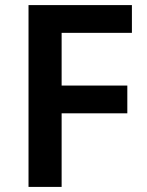

<svg xmlns="http://www.w3.org/2000/svg" viewBox="-20 -734 579 754"><path d="M222 0H92V-714H498V-605H222V-398H480V-289H222Z"/></svg>

Font: Noto Sans Sora Sompeng Semi
Style: Bold
Weight: 700
Designer: Monotype Design Team. David Williams.
Foundry: Monotype Imaging Inc.
Version: Version 2.101; ttfautohint (v1.8.4.7-5d5b)